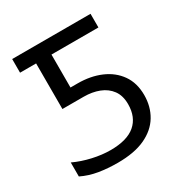

<svg xmlns="http://www.w3.org/2000/svg" viewBox="-169 -839 922 974"><g transform="rotate(-30 292.0 -352.0)"><path d="M241 10Q183 10 131.5 1.5Q80 -7 35 -29V-111Q82 -89 137 -76.5Q192 -64 242 -64Q339 -64 387 -105Q435 -146 435 -222Q435 -272 411.5 -304Q388 -336 348 -351.5Q308 -367 258 -367H134V-634H40V-714H499V-634H224V-441H266Q341 -441 400.5 -415.5Q460 -390 494.5 -341Q529 -292 529 -221Q529 -154 497.5 -101.5Q466 -49 402.5 -19.5Q339 10 241 10Z"/></g></svg>

Font: Noto IKEA Arabic
Style: Regular
Weight: 400
Designer: Monotype Design Team
Foundry: Monotype Imaging Inc.
Version: Version 1.200